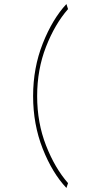

<svg xmlns="http://www.w3.org/2000/svg" viewBox="-20 -768 435 951"><path d="M309 -748 317 -723Q252 -649 208 -536.5Q164 -424 164 -292Q164 -160 208 -47.5Q252 65 317 139L309 163Q239 89 191.5 -31.5Q144 -152 144 -292Q144 -432 192 -553Q240 -674 309 -748Z"/></svg>

Font: Josefin Sans Thin
Style: Regular
Weight: 250
Designer: Santiago Orozco
Foundry: Typemade
Version: Version 2.000